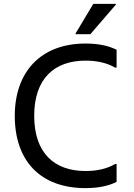

<svg xmlns="http://www.w3.org/2000/svg" viewBox="-20 -956 688 988"><path d="M369 -780H445L576 -932V-936H460L369 -784ZM56 -360C56 -128 188 12 420 12C488 12 540 0 580 -20V-112H572C532 -88 480 -76 420 -76C260 -76 156 -168 156 -360C156 -552 260 -644 420 -644C480 -644 532 -632 572 -608H580V-700C540 -720 488 -732 420 -732C188 -732 56 -584 56 -360Z"/></svg>

Font: Kufam Arabic Latin Roman Normal
Style: Regular
Weight: 400
Designer: Wael Morcos & Artur Schmal
Version: Version 1.200;PS 001.200;hotconv 1.0.88;makeotf.lib2.5.64775